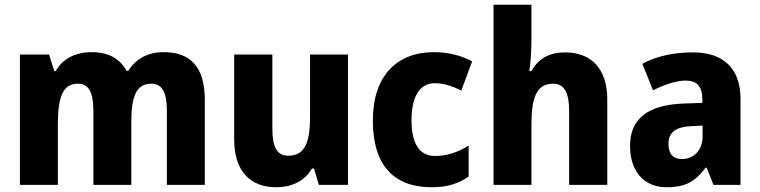

<svg xmlns="http://www.w3.org/2000/svg" viewBox="-20 -780 3205 810"><path d="M670 -560C604 -560 553 -532 521 -481H514C488 -529 442 -560 367 -560C294 -560 242 -529 215 -480H209L187 -550H64V0H224V-252C224 -367 243 -427 309 -427C353 -427 374 -392 374 -312V0H534V-268C534 -372 555 -427 618 -427C662 -427 684 -394 684 -312V0H844V-359C844 -497 784 -560 670 -560Z M1448 -550H1288V-290C1288 -183 1269 -123 1195 -123C1148 -123 1129 -162 1129 -238V-550H968V-191C968 -56 1038 10 1145 10C1209 10 1265 -15 1296 -69H1305L1325 0H1448Z M1802 10C1866 10 1916 -6 1957 -35V-166C1914 -138 1865 -122 1815 -122C1753 -122 1716 -169 1716 -273C1716 -376 1753 -429 1814 -429C1852 -429 1888 -417 1926 -398L1972 -521C1927 -545 1873 -560 1811 -560C1653 -560 1553 -459 1553 -272C1553 -77 1646 10 1802 10Z M2222 -619V-760H2062V0H2222V-253C2222 -368 2243 -427 2314 -427C2360 -427 2381 -389 2381 -313V0H2542V-359C2542 -495 2470 -559 2364 -559C2300 -559 2252 -535 2222 -480H2213C2218 -512 2222 -559 2222 -619Z M2904 -559C2819 -559 2747 -542 2690 -511L2735 -399C2785 -424 2833 -440 2874 -440C2918 -440 2943 -417 2943 -361V-346L2860 -343C2715 -337 2638 -280 2638 -165C2638 -57 2697 10 2792 10C2874 10 2915 -16 2957 -73H2961L2990 0H3104V-363C3104 -492 3031 -559 2904 -559ZM2899 -248 2944 -250V-204C2944 -146 2906 -109 2857 -109C2822 -109 2800 -129 2800 -172C2800 -220 2828 -245 2899 -248Z"/></svg>

Font: Noto Sans Georgian SemiCondensed ExtraBold
Style: Regular
Weight: 800
Width: 4
Designer: Monotype Design Team, Akaki Razmadze
Foundry: Google LLC
Version: Version 2.005